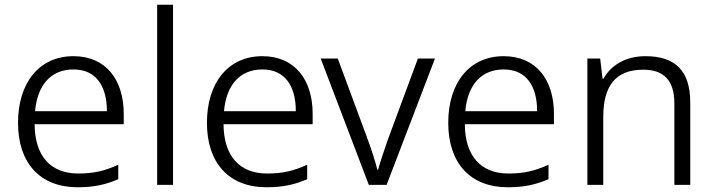

<svg xmlns="http://www.w3.org/2000/svg" viewBox="-20 -780 3014 810"><path d="M290 -543C144 -543 56 -429 56 -262C56 -91 150 10 307 10C377 10 425 -1 479 -24V-85C421 -59 377 -48 310 -48C193 -48 127 -122 126 -256H502V-300C502 -443 427 -543 290 -543ZM290 -487C386 -487 431 -416 431 -311H128C138 -423 196 -487 290 -487Z M710 0V-760H643V0Z M1087 -543C941 -543 853 -429 853 -262C853 -91 947 10 1104 10C1174 10 1222 -1 1276 -24V-85C1218 -59 1174 -48 1107 -48C990 -48 924 -122 923 -256H1299V-300C1299 -443 1224 -543 1087 -543ZM1087 -487C1183 -487 1228 -416 1228 -311H925C935 -423 993 -487 1087 -487Z M1536 0H1611L1815 -533H1743L1617 -193C1602 -150 1584 -97 1575 -64H1572C1564 -97 1547 -149 1531 -193L1405 -533H1333Z M2105 -543C1959 -543 1871 -429 1871 -262C1871 -91 1965 10 2122 10C2192 10 2240 -1 2294 -24V-85C2236 -59 2192 -48 2125 -48C2008 -48 1942 -122 1941 -256H2317V-300C2317 -443 2242 -543 2105 -543ZM2105 -487C2201 -487 2246 -416 2246 -311H1943C1953 -423 2011 -487 2105 -487Z M2703 -543C2620 -543 2557 -505 2526 -448H2522L2512 -533H2458V0H2525V-286C2525 -417 2576 -486 2694 -486C2781 -486 2825 -440 2825 -344V0H2892V-348C2892 -484 2826 -543 2703 -543Z"/></svg>

Font: Noto Sans Syriac Light
Style: Regular
Weight: 300
Designer: Patrick Giasson and the Monotype Design Team
Foundry: Monotype Imaging Inc.
Version: Version 3.000